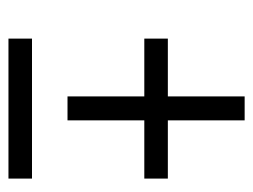

<svg xmlns="http://www.w3.org/2000/svg" viewBox="-94 -518 612 465"><g transform="rotate(90 212.5 -286.0)"><path d="M214 -329H74V-386H214V-572H272V-386H413V-329H272V-143H214ZM74 -57H413V0H74Z"/></g></svg>

Font: Noto Serif Cond
Style: Italic
Weight: 400
Width: 3
Italic angle: -12°
Designer: Monotype Design Team
Foundry: Monotype Imaging Inc.
Version: Version 1.001